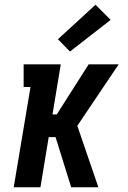

<svg xmlns="http://www.w3.org/2000/svg" viewBox="-20 -792 540 812"><path d="M38 0 109 -424H80V-520H237L202 -308H220L355 -520H482L307 -260L396 0H281L215 -212H186L151 0ZM276 -574 225 -626 384 -772 448 -708Z"/></svg>

Font: Iosevka Gothic
Style: Bold Italic
Weight: 700
Italic angle: -9°
Monospace: yes
Designer: Belleve Invis
Foundry: Belleve Invis
Version: Version 15.5.1; ttfautohint (v1.8.4)